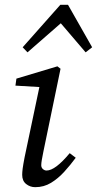

<svg xmlns="http://www.w3.org/2000/svg" viewBox="-20 -763 402 796"><path d="M72 -38Q72 -49 74 -64.5Q76 -80 82 -111L146 -415L163 -401L44 -408L48 -437L218 -488L231 -478L160 -135Q156 -116 153.5 -101Q151 -86 151 -78Q151 -68 158 -62Q165 -56 173 -56Q191 -56 215 -74Q239 -92 269 -128L294 -109Q272 -79 246.5 -51Q221 -23 191.5 -5Q162 13 126 13Q105 13 88.5 0Q72 -13 72 -38ZM335 -546 212 -690H259L94 -546L74 -567L230 -743H262L362 -567Z"/></svg>

Font: Source Serif 4
Style: Italic
Weight: 400
Italic angle: -12°
Designer: Frank Grießhammer
Foundry: Adobe Systems Incorporated
Version: Version 4.004;hotconv 1.0.116;makeotfexe 2.5.65601